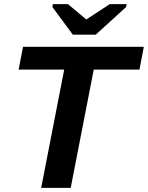

<svg xmlns="http://www.w3.org/2000/svg" viewBox="-20 -916 721 936"><path d="M437 -576.7 324.7 0H180.7L293 -576.7H70.8L92.3 -688H681.2L659.7 -576.7ZM594.7 -881.8 446.8 -747.1H335L235.4 -881.8L237.8 -896H311L399.9 -821.8H401.9L515.1 -896H597.7Z"/></svg>

Font: Arimo
Style: Bold Italic
Weight: 700
Italic angle: -12°
Designer: Steve Matteson
Foundry: Monotype Imaging Inc.
Version: Version 1.33